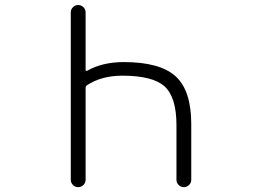

<svg xmlns="http://www.w3.org/2000/svg" viewBox="-20 -774 1040 772"><path d="M689.5 -270.5Q689.5 -382.8 642.1 -426.3Q594.7 -469.7 471.7 -469.7Q388.7 -469.7 330.1 -431.6Q324.2 -427.7 324.2 -419.9V-50.8Q324.2 -39.1 315.4 -30.3Q306.6 -21.5 294.4 -21.5Q282.2 -21.5 273.4 -30.3Q264.6 -39.1 264.6 -50.8V-724.6Q264.6 -736.3 273.4 -745.1Q282.2 -753.9 294.4 -753.9Q306.6 -753.9 315.4 -745.1Q324.2 -736.3 324.2 -724.6V-492.2Q324.2 -490.2 326.2 -489.3Q328.1 -488.3 330.1 -489.3Q391.6 -524.4 477.5 -524.4Q623 -524.4 686 -467.3Q749 -410.2 749 -275.4V-50.8Q749 -39.1 740.2 -30.3Q731.4 -21.5 719.2 -21.5Q707 -21.5 698.2 -30.3Q689.5 -39.1 689.5 -50.8Z"/></svg>

Font: Rounded Mgen+ 1mn light
Style: Regular
Weight: 200
Designer: [Source Han Sans]
Ryoko NISHIZUKA  (kana & ideographs); Paul D. Hunt (Latin, Greek & Cyrillic); Wenlong ZHANG  (bopomofo
Version: Version 1.059.20150602